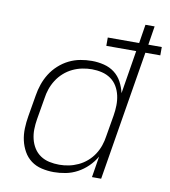

<svg xmlns="http://www.w3.org/2000/svg" viewBox="-83 -806 785 886"><g transform="rotate(10 309.5 -363.5)"><path d="M228 8Q199 8 171 1.5Q143 -5 121.5 -21Q100 -37 86.5 -61Q73 -85 67 -112Q61 -139 62 -168Q63 -197 68 -226L85 -326Q89 -352 98 -378.5Q107 -405 122 -429Q137 -453 159 -473Q181 -493 206.5 -505.5Q232 -518 259 -523Q286 -528 313 -528Q342 -528 370 -521Q398 -514 419.5 -497.5Q441 -481 454 -456.5Q467 -432 473 -405L506 -608H366V-647H513L527 -735H570L556 -647H619V-608H549L449 0H406L422 -99Q407 -73 385.5 -52Q364 -31 338 -17Q312 -3 283.5 2.5Q255 8 228 8ZM247 -30Q269 -30 291.5 -34.5Q314 -39 335.5 -49Q357 -59 375.5 -75Q394 -91 407 -111Q420 -131 427.5 -153Q435 -175 438 -197L455 -297Q459 -321 459.5 -345Q460 -369 455 -391.5Q450 -414 438.5 -433.5Q427 -453 408.5 -466Q390 -479 367 -484.5Q344 -490 320 -490Q298 -490 275 -485.5Q252 -481 230 -470.5Q208 -460 189.5 -443.5Q171 -427 158 -406.5Q145 -386 137.5 -364Q130 -342 127 -319L110 -219Q106 -195 105.5 -171.5Q105 -148 110.5 -125.5Q116 -103 128 -84Q140 -65 158.5 -52.5Q177 -40 200 -35Q223 -30 247 -30Z"/></g></svg>

Font: Iosevka SS04 XLt Ex Obl
Style: Regular
Weight: 200
Width: 7
Italic angle: -9°
Monospace: yes
Designer: Belleve Invis
Foundry: Belleve Invis
Version: Version 19.0.0; ttfautohint (v1.8.4)